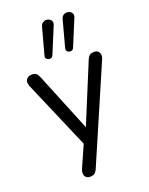

<svg xmlns="http://www.w3.org/2000/svg" viewBox="-173 -853 871 1126"><g transform="rotate(-20 262.5 -289.5)"><path d="M189.5 187Q174 187 164.5 178.8Q155 170.5 153.8 157Q152.5 143.5 158.5 129L227 -26V10L36 -434.5Q29.5 -450.5 31.5 -463.8Q33.5 -477 44 -485.2Q54.5 -493.5 73 -493.5Q89 -493.5 98.2 -486Q107.5 -478.5 115 -460L277.5 -62H250.5L415 -460.5Q422.5 -479 432.2 -486.2Q442 -493.5 459.5 -493.5Q475.5 -493.5 484.2 -485.2Q493 -477 494.8 -464Q496.5 -451 489.5 -435.5L235 154Q226.5 173 216.5 180Q206.5 187 189.5 187ZM353 -558.5Q349 -549 340.8 -545.5Q332.5 -542 324 -544.5Q315.5 -547 310.5 -554Q305.5 -561 308.5 -572L352.5 -736Q356.5 -751.5 366.2 -758.5Q376 -765.5 387.5 -765.8Q399 -766 408.5 -760.5Q418 -755 422 -744.8Q426 -734.5 420 -720.5ZM224 -558.5Q220 -549 211.8 -545.5Q203.5 -542 195 -544.5Q186.5 -547 181.5 -554Q176.5 -561 179.5 -572L224 -736Q228 -751 237.8 -758.2Q247.5 -765.5 259 -765.8Q270.5 -766 280 -760.2Q289.5 -754.5 293.2 -744.5Q297 -734.5 291 -720.5Z"/></g></svg>

Font: Nunito ExtraLight
Style: Regular
Weight: 200
Designer: Vernon Adams
Foundry: Vernon Adams
Version: Version 3.602;April 4, 2023;FontCreator 14.0.0.2856 64-bit